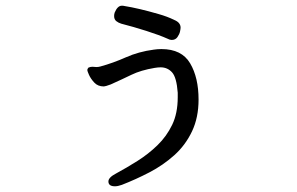

<svg xmlns="http://www.w3.org/2000/svg" viewBox="-20 -587 1040 673"><path d="M380 -531Q380 -537 382 -543Q392 -567 407 -567Q413 -567 416 -566Q466 -558 535 -538Q567 -529 591 -517Q613 -508 613 -490Q613 -486 611 -476.5Q609 -467 602 -457Q595 -447 582 -447Q575 -447 568 -451Q539 -464 493.5 -478.5Q448 -493 405 -504Q395 -507 387.5 -513Q380 -519 380 -531ZM304 -353 318 -352Q325 -352 332 -354Q376 -366 421 -386Q466 -406 519 -413Q532 -415 546 -415Q617 -415 646.5 -365Q676 -315 676 -238Q676 -175 653 -126.5Q630 -78 591 -43Q552 -8 504 17Q456 42 407 61Q393 66 383 66Q360 66 360 49Q360 35 387 21Q424 1 462 -23Q500 -47 532 -78Q564 -109 583.5 -149.5Q603 -190 603 -246V-262Q599 -316 583 -333.5Q567 -351 543 -351Q534 -351 522 -349Q474 -341 441 -325Q408 -309 368 -291Q349 -284 344 -284Q344 -284 344 -284Q323 -284 310.5 -297.5Q298 -311 292 -324.5Q286 -338 286 -341.5Q286 -345 290 -350Q297 -353 304 -353Z"/></svg>

Font: Moon Stars Kai HW
Style: Bold
Weight: 700
Designer: GuiWonder
Version: Version 1.101